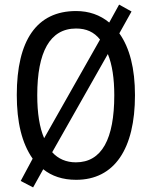

<svg xmlns="http://www.w3.org/2000/svg" viewBox="-20 -772 659 835"><path d="M567 -358C567 -474 544 -564 499 -627L552 -722L498 -752L455 -674C415 -707 367 -724 311 -724C139 -724 53 -596 53 -359C53 -241 75 -149 122 -82L70 15L124 43L168 -36C205 -6 253 10 311 10C478 10 567 -125 567 -358ZM142 -358C142 -546 197 -648 311 -648C355 -648 389 -633 415 -600L172 -171C152 -217 142 -280 142 -358ZM477 -358C477 -168 423 -66 310 -66C268 -66 233 -81 207 -110L449 -537C468 -491 477 -430 477 -358Z"/></svg>

Font: Noto Sans Gujarati UI Condensed
Style: Regular
Weight: 400
Width: 3
Designer: Jelle Bosma - Monotype Design Team, Universal Thirst
Foundry: Monotype Imaging Inc.
Version: Version 2.106